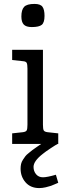

<svg xmlns="http://www.w3.org/2000/svg" viewBox="-20 -734 349 979"><path d="M85 126Q85 113 87.5 102Q90 91 97 80.5Q104 70 109 63Q114 56 127.5 45.5Q141 35 145.5 31Q150 27 168 15Q186 3 190 0H42V-54L97 -60Q112 -62 116 -69Q120 -76 120 -98V-384Q120 -406 116 -413.5Q112 -421 97 -422L42 -428V-480H199V-98Q199 -76 203 -69Q207 -62 222 -60L277 -54V0H274Q267 3 239 21.5Q211 40 199 50Q151 87 151 117Q151 139 164 154.5Q177 170 199 170Q220 170 265 157L277 198Q276 198 263 204Q250 210 240 213.5Q230 217 213 221Q196 225 180 225Q136 225 110.5 196Q85 167 85 126ZM207 -653Q207 -619 193 -607.5Q179 -596 142 -596Q113 -596 101 -609Q89 -622 89 -650Q89 -684 103 -699Q117 -714 156 -714Q186 -714 196.5 -699.5Q207 -685 207 -653Z"/></svg>

Font: Enriqueta
Style: Regular
Weight: 400
Designer: Viviana Monsalve, Gustavo Ibarra
Foundry: Viviana Monsalve, Gustavo Ibarra
Version: Version 1.002